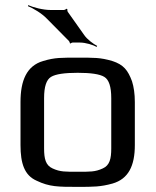

<svg xmlns="http://www.w3.org/2000/svg" viewBox="-20 -719 608 749"><path d="M506 -321C506 -353 502 -380 495 -402C479 -445 462 -467 418 -481C371 -495 346 -494 283 -494C220 -494 195 -495 148 -481C84 -462 60 -405 60 -321V-153C60 -82 75 -35 123 -14C173 10 207 10 283 10C344 10 372 10 419 -3C481 -21 506 -72 506 -153V-321ZM414 -140C414 -100 408 -74 381 -62C351 -48 330 -49 283 -49C236 -49 215 -48 185 -62C158 -74 152 -100 152 -140V-336C152 -381 161 -408 179 -419C197 -430 232 -435 283 -435C334 -435 369 -430 387 -419C405 -408 414 -381 414 -336V-140ZM308 -583 245 -672C243 -674 242 -681 243 -683L239 -685C238 -683 232 -680 229 -680H178C148 -680 110 -690 90 -699L89 -695C109 -687 143 -667 163 -646L249 -559C251 -557 253 -552 252 -551L256 -549C256 -551 261 -553 263 -553H292C314 -553 343 -544 357 -536L359 -540C345 -547 320 -565 308 -583Z"/></svg>

Font: Gamestation Storm
Style: Regular
Weight: 400
Designer: Jonas Hecksher
Foundry: Jonas Hecksher, Playtypeª, e-types AS
Version: Version 1.003